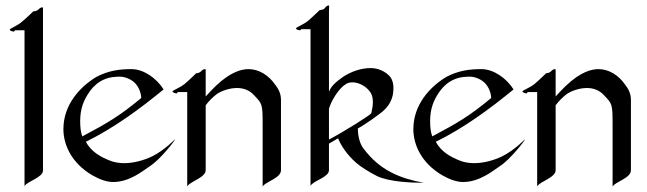

<svg xmlns="http://www.w3.org/2000/svg" viewBox="-20 -674 2395 711"><path d="M139.2 -630.9C139.2 -643.1 140.1 -647 136.2 -647C130.9 -647 124 -641.1 120.1 -637.2C113.8 -631.8 103 -631.8 103 -631.8C103 -631.8 82 -610.8 62 -594.2C44.9 -578.1 16.1 -568.8 16.1 -564C16.1 -560.1 26.9 -557.1 30.8 -557.1C34.2 -557.1 35.2 -562 35.2 -562H70.8V15.1C82 -3.9 139.2 -16.1 139.2 -43Z M502.9 -311C424.8 -246.1 379.9 -219.2 284.7 -168.9C278.8 -185.1 276.9 -204.1 276.9 -225.1C276.9 -271 289.1 -303.2 314 -337.9C325.7 -354 343.8 -370.1 363.8 -378.9C385.7 -389.2 409.7 -390.1 423.8 -390.1C442.9 -390.1 463.9 -380.9 477.1 -369.1C493.7 -354 502.9 -329.1 502.9 -311ZM585.9 -342.8C560.1 -383.8 512.7 -418 466.8 -418C422.9 -418 382.8 -413.1 336.9 -389.2C276.9 -353 214.8 -287.1 214.8 -195.8C214.8 -139.2 243.7 -70.8 321.8 -24.9C348.6 -9.8 375 0 398.9 0C460 0 508.8 -41 535.6 -59.1C573.7 -83 631.8 -158.2 627.9 -158.2C627.9 -158.2 589.8 -118.2 543.9 -95.2C512.7 -80.1 474.6 -69.8 439.9 -69.8C419.9 -69.8 400.9 -73.2 384.8 -80.1C353 -92.8 317.9 -111.8 297.9 -148.9C401.9 -200.2 494.6 -268.1 585.9 -342.8Z M738.8 -418C732.4 -418 727.5 -413.1 722.7 -408.2C716.3 -402.8 706.5 -402.8 706.5 -402.8C706.5 -402.8 685.5 -381.8 664.6 -363.8C645.5 -348.1 618.7 -339.8 618.7 -335C618.7 -332 629.4 -328.1 633.3 -328.1C636.7 -328.1 637.7 -333 637.7 -333H673.3V16.1C684.6 -2.9 741.7 -16.1 741.7 -43.9V-284.2C751.5 -297.9 771.5 -317.9 784.7 -327.1C798.3 -335.9 827.6 -348.1 857.4 -348.1C880.4 -348.1 903.3 -340.8 920.4 -321.8C950.7 -290 952.6 -290 952.6 -212.9V17.1C962.4 -2 1020.5 -13.2 1020.5 -43.9V-304.2C1020.5 -333 1006.3 -350.1 999.5 -359.9C974.6 -396 938.5 -418 900.4 -418C875.5 -418 835.4 -409.2 779.3 -356C769.5 -346.2 754.4 -331.1 741.7 -316.9V-396C741.7 -418 742.7 -418 738.8 -418Z M1258.3 -360.8C1265.1 -366.2 1273.9 -369.1 1285.2 -369.1C1310.1 -369.1 1338.9 -353 1353 -330.1C1358.9 -319.8 1360.8 -308.1 1360.8 -295.9C1360.8 -282.2 1357.9 -267.1 1355 -254.9C1352.1 -248 1252.9 -186 1198.2 -157.2V-271C1204.1 -294.9 1231.9 -344.2 1258.3 -360.8ZM1198.2 -632.8C1198.2 -647 1200.2 -653.8 1197.3 -653.8C1189.9 -653.8 1184.1 -646 1180.2 -641.1C1174.3 -637.2 1163.1 -636.2 1163.1 -636.2C1163.1 -636.2 1142.1 -615.2 1122.1 -598.1C1105 -583 1076.2 -573.2 1076.2 -568.8C1076.2 -564 1086.9 -562 1089.8 -562C1094.2 -562 1095.2 -565.9 1095.2 -565.9H1129.9V14.2C1141.1 -5.9 1198.2 -17.1 1198.2 -43.9V-142.1C1209 -147.9 1220.2 -154.8 1231.9 -162.1C1241.2 -138.2 1263.2 -102.1 1299.3 -70.8C1314.9 -57.1 1346.2 -37.1 1376 -22C1421.9 0 1507.3 2.9 1549.3 2.9C1461.9 -13.2 1386.2 -43 1326.2 -124C1315.9 -136.2 1305.2 -163.1 1305.2 -198.2C1324.2 -208 1389.2 -252 1405.3 -269C1420.9 -284.2 1431.2 -304.2 1435.1 -325.2C1436 -332 1437 -339.8 1437 -348.1C1437 -362.8 1434.1 -377 1425.3 -389.2C1407.2 -410.2 1379.9 -421.9 1353 -421.9C1314.9 -421.9 1279.3 -408.2 1250 -389.2C1221.2 -369.1 1205.1 -353 1198.2 -334Z M1798.8 -311C1720.7 -246.1 1675.8 -219.2 1580.6 -168.9C1574.7 -185.1 1572.8 -204.1 1572.8 -225.1C1572.8 -271 1585 -303.2 1609.9 -337.9C1621.6 -354 1639.6 -370.1 1659.7 -378.9C1681.6 -389.2 1705.6 -390.1 1719.7 -390.1C1738.8 -390.1 1759.8 -380.9 1772.9 -369.1C1789.6 -354 1798.8 -329.1 1798.8 -311ZM1881.8 -342.8C1856 -383.8 1808.6 -418 1762.7 -418C1718.8 -418 1678.7 -413.1 1632.8 -389.2C1572.8 -353 1510.7 -287.1 1510.7 -195.8C1510.7 -139.2 1539.6 -70.8 1617.7 -24.9C1644.5 -9.8 1670.9 0 1694.8 0C1755.9 0 1804.7 -41 1831.5 -59.1C1869.6 -83 1927.7 -158.2 1923.8 -158.2C1923.8 -158.2 1885.7 -118.2 1839.8 -95.2C1808.6 -80.1 1770.5 -69.8 1735.8 -69.8C1715.8 -69.8 1696.8 -73.2 1680.7 -80.1C1648.9 -92.8 1613.8 -111.8 1593.8 -148.9C1697.8 -200.2 1790.5 -268.1 1881.8 -342.8Z M2034.7 -418C2028.3 -418 2023.4 -413.1 2018.6 -408.2C2012.2 -402.8 2002.4 -402.8 2002.4 -402.8C2002.4 -402.8 1981.4 -381.8 1960.4 -363.8C1941.4 -348.1 1914.6 -339.8 1914.6 -335C1914.6 -332 1925.3 -328.1 1929.2 -328.1C1932.6 -328.1 1933.6 -333 1933.6 -333H1969.2V16.1C1980.5 -2.9 2037.6 -16.1 2037.6 -43.9V-284.2C2047.4 -297.9 2067.4 -317.9 2080.6 -327.1C2094.2 -335.9 2123.5 -348.1 2153.3 -348.1C2176.3 -348.1 2199.2 -340.8 2216.3 -321.8C2246.6 -290 2248.5 -290 2248.5 -212.9V17.1C2258.3 -2 2316.4 -13.2 2316.4 -43.9V-304.2C2316.4 -333 2302.2 -350.1 2295.4 -359.9C2270.5 -396 2234.4 -418 2196.3 -418C2171.4 -418 2131.3 -409.2 2075.2 -356C2065.4 -346.2 2050.3 -331.1 2037.6 -316.9V-396C2037.6 -418 2038.6 -418 2034.7 -418Z"/></svg>

Font: Pierce
Style: Roman
Weight: 500
Version: Version 0.2.0